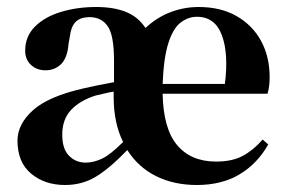

<svg xmlns="http://www.w3.org/2000/svg" viewBox="-20 -515 821 549"><path d="M166 14Q108 14 69 -18.5Q30 -51 30 -113Q30 -160 74.5 -200Q119 -240 222 -263Q239 -267 261.5 -271.5Q284 -276 306 -280V-342Q306 -414 288 -440Q270 -466 236 -466H233Q208 -465 195.5 -451.5Q183 -438 180 -412L176 -390Q173 -350 155 -332Q137 -314 110 -314Q85 -314 68.5 -329.5Q52 -345 52 -370Q52 -411 80 -439Q108 -467 154.5 -481Q201 -495 255 -495Q305 -495 340 -481Q375 -467 396 -435Q428 -465 467 -480Q506 -495 548 -495Q611 -495 656.5 -469Q702 -443 726.5 -398Q751 -353 751 -294Q751 -267 745 -247H445Q447 -147 486.5 -100Q526 -53 598 -53Q644 -53 674.5 -69.5Q705 -86 731 -116L747 -102Q716 -47 665 -16.5Q614 14 543 14Q477 14 426 -11.5Q375 -37 344 -86Q294 -34 254.5 -10Q215 14 166 14ZM445 -275H623Q634 -361 614.5 -414Q595 -467 543 -467Q518 -467 496.5 -450.5Q475 -434 461.5 -392Q448 -350 445 -275ZM225 -50Q247 -50 271 -61Q295 -72 332 -109Q305 -163 305 -238V-253Q292 -251 280 -248Q268 -245 254 -242Q209 -228 183.5 -201Q158 -174 158 -130Q158 -89 177.5 -69.5Q197 -50 225 -50Z"/></svg>

Font: DeepMind Serif Text
Style: Regular
Weight: 400
Designer: Frank Grießhammer / Modifications: Colophon Foundry
Foundry: Colophon Foundry
Version: Version 5.003; ttfautohint (v1.8.2)